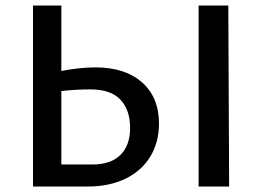

<svg xmlns="http://www.w3.org/2000/svg" viewBox="-20 -678 959 698"><path d="M558 -228Q558 -161 526.5 -109Q495 -57 436.5 -28.5Q378 0 299 0H100V-658H203V-420Q270 -433 327 -433Q435 -433 496.5 -378.5Q558 -324 558 -228ZM813 0H702V-658H810ZM453 -212Q453 -279 417.5 -316Q382 -353 309 -353Q255 -353 203 -347V-80H316Q383 -80 418 -115Q453 -150 453 -212Z"/></svg>

Font: Ysabeau Infant Semibold
Style: Regular
Weight: 600
Designer: Christian Thalmann (Catharsis Fonts)
Version: Version 0.003